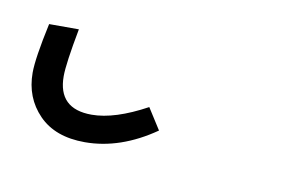

<svg xmlns="http://www.w3.org/2000/svg" viewBox="-50 6 288 197"><g transform="rotate(10 93.5 104.5)"><path d="M46 161Q15 161 -2 143.5Q-19 126 -19 100Q-19 85 -11 48H20Q13 85 13 98Q13 132 48 132Q72 132 105 114L119 136Q83 161 46 161Z"/></g></svg>

Font: Fira Sans UltraLight
Style: Italic
Weight: 200
Italic angle: -8°
Designer: Carrois Corporate & Edenspiekermann AG
Foundry: Carrois Corporate GbR & Edenspiekermann AG
Version: Version 4.203;PS 004.203;hotconv 1.0.88;makeotf.lib2.5.64775